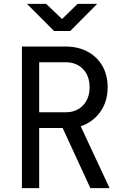

<svg xmlns="http://www.w3.org/2000/svg" viewBox="-20 -970 640 990"><path d="M93 0V-730H318Q383 -730 432 -703.5Q481 -677 508 -630Q535 -583 535 -520Q535 -446 497 -393Q459 -340 396 -319L545 0H446L303 -310H182V0ZM182 -391H318Q374 -391 408 -426.5Q442 -462 442 -520Q442 -579 408 -614Q374 -649 318 -649H182ZM259 -810 119 -950H218L300 -872L380 -950H481L342 -810Z"/></svg>

Font: JetBrains Mono NL
Style: Regular
Weight: 400
Monospace: yes
Designer: Philipp Nurullin, Konstantin Bulenkov
Foundry: JetBrains
Version: Version 2.305; ttfautohint (v1.8.4.7-5d5b)